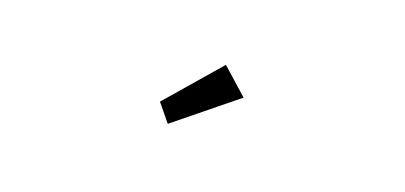

<svg xmlns="http://www.w3.org/2000/svg" viewBox="-30 -887 775 367"><g transform="rotate(15 357.5 -703.0)"><path d="M281.2 -671.9 384.8 -772.5 433.6 -720.7 306.6 -634.8Z"/></g></svg>

Font: Lakki Reddy
Style: Regular
Weight: 400
Designer: Appaji Ambarisha Darbha
Version: Version 1.0.4; ttfautohint (v1.2.42-39fb)